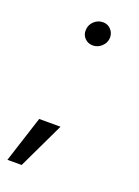

<svg xmlns="http://www.w3.org/2000/svg" viewBox="-151 -552 476 659"><g transform="rotate(20 87.0 -222.0)"><path d="M103 -413Q84.5 -413 72.8 -425.5Q61 -438 62.5 -456Q63.5 -474.5 77.2 -487.2Q91 -500 109.5 -500Q127 -500 138.8 -487.2Q150.5 -474.5 149.5 -456Q148 -438 134.2 -425.5Q120.5 -413 103 -413ZM-38 56 16.5 -113H94.5L14 56Z"/></g></svg>

Font: Urbanist
Style: Italic
Weight: 400
Italic angle: -8°
Designer: Corey Hu
Foundry: Corey Hu
Version: Version 1.330; ttfautohint (v1.8.4.7-5d5b)